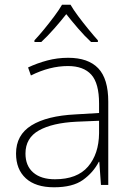

<svg xmlns="http://www.w3.org/2000/svg" viewBox="-20 -784 561 814"><path d="M269 -539Q354 -539 396.5 -494.5Q439 -450 439 -353V0H408L401 -98H399Q375 -52 331.5 -21Q288 10 209 10Q131 10 89.5 -28Q48 -66 48 -133Q48 -212 113.5 -252.5Q179 -293 300 -299L400 -305V-345Q400 -431 367 -467.5Q334 -504 268 -504Q191 -504 111 -464L99 -498Q137 -516 180 -527.5Q223 -539 269 -539ZM304 -268Q202 -263 145 -231Q88 -199 88 -133Q88 -81 121 -52.5Q154 -24 213 -24Q307 -24 353 -77.5Q399 -131 400 -219V-272ZM279 -764Q291 -743 311.5 -715.5Q332 -688 354.5 -660.5Q377 -633 395 -613V-606H366Q339 -631 311 -663.5Q283 -696 261 -724Q239 -696 210.5 -663.5Q182 -631 155 -606H126V-613Q145 -633 167.5 -660.5Q190 -688 210.5 -715.5Q231 -743 243 -764Z"/></svg>

Font: Noto Sans Kannada ExtraLight
Style: Regular
Weight: 200
Designer: Jelle Bosma - Monotype Design Team
Foundry: Monotype Imaging Inc.
Version: Version 2.005; ttfautohint (v1.8.4.7-5d5b)